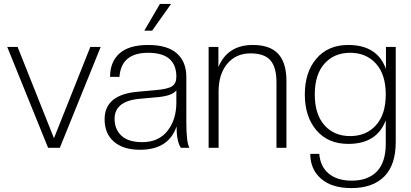

<svg xmlns="http://www.w3.org/2000/svg" viewBox="-20 -756 2101 982"><path d="M286 0H226L17 -516H70L256 -49L442 -516H495Z M696 10Q610 10 562.5 -31.5Q515 -73 515 -146Q515 -273 687 -287L775 -295Q837 -300 859.5 -314.5Q882 -329 882 -363Q882 -486 738 -486Q600 -486 591 -363H543Q543 -440 591.5 -483Q640 -526 738 -526Q836 -526 884.5 -483Q933 -440 933 -363V-132Q933 -27 949 0H905Q883 -33 883 -109Q842 10 696 10ZM708 -29Q791 -29 836.5 -86.5Q882 -144 882 -232V-294Q860 -264 775 -258L697 -251Q566 -240 566 -148Q566 -95 601 -62Q636 -29 708 -29ZM758 -599H718L798 -736H855Z M1445 0H1394V-335Q1394 -411 1363.5 -447Q1333 -483 1261 -483Q1187 -483 1142.5 -430Q1098 -377 1098 -288V0H1047V-516H1097V-413Q1144 -526 1273 -526Q1361 -526 1403 -480.5Q1445 -435 1445 -341Z M1761 -20Q1658 -20 1598.5 -89.5Q1539 -159 1539 -273Q1539 -387 1598.5 -456.5Q1658 -526 1761 -526Q1910 -526 1954 -403V-516H2004V-30Q2004 88 1945 147Q1886 206 1777 206Q1677 206 1622 158Q1567 110 1567 31H1613Q1618 96 1661.5 132Q1705 168 1779 168Q1862 168 1907.5 121Q1953 74 1953 -21V-141Q1908 -20 1761 -20ZM1639.5 -115.5Q1689 -60 1771 -60Q1853 -60 1903 -115.5Q1953 -171 1953 -273Q1953 -375 1903 -430.5Q1853 -486 1771 -486Q1689 -486 1639.5 -430.5Q1590 -375 1590 -273Q1590 -171 1639.5 -115.5Z"/></svg>

Font: Creato Display Light
Style: Regular
Weight: 300
Version: Version 1.000